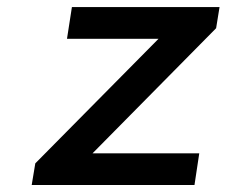

<svg xmlns="http://www.w3.org/2000/svg" viewBox="-20 -530 649 550"><path d="M70.8 0 81.1 -62 434.1 -418.9H171.9L186 -509.8H608.9L599.1 -449.2L245.1 -90.8H550.8L537.1 0Z"/></svg>

Font: Office Code Pro Medium Italic
Style: Regular
Weight: 500
Italic angle: -9°
Designer: Nathan Rutzky & Paul D. Hunt
Foundry: Adobe Systems Incorporated
Version: Version 1.004;PS 001.004;hotconv 1.0.70;makeotf.lib2.5.58329